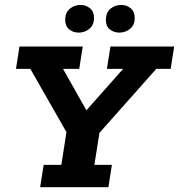

<svg xmlns="http://www.w3.org/2000/svg" viewBox="-20 -776 742 796"><path d="M146.4 0 161 -92.6H234.3L255.5 -228.2L105.8 -490.4H46.2L60.7 -583H323L308.5 -490.4H241.3L350.6 -296.7L316.1 -293.7L490.4 -490.4H423.2L437.8 -583H702.1L687.5 -490.4H627.9L392.3 -225.2L371.3 -92.6H443.9L429.4 0ZM306.5 -640.8Q282.9 -640.8 266.6 -654.4Q250.3 -668.1 250.3 -693.5Q250.3 -723.6 269.4 -739.6Q288.4 -755.5 313.6 -755.5Q336.4 -755.5 353.1 -741.8Q369.8 -728.1 369.8 -702.5Q369.8 -672.6 350.7 -656.7Q331.6 -640.8 306.5 -640.8ZM475.2 -640.8Q451.7 -640.8 435.3 -654.1Q419 -667.4 419 -692.7Q419 -724.4 438.1 -739.9Q457.2 -755.5 482.3 -755.5Q505.1 -755.5 521.8 -741.8Q538.5 -728.1 538.5 -701.8Q538.5 -671.9 519.1 -656.3Q499.6 -640.8 475.2 -640.8Z"/></svg>

Font: Rokkitt SemiBold
Style: Italic
Weight: 600
Italic angle: -9°
Designer: Vernon Adams
Foundry: Vernon Adams
Version: Version 3.103